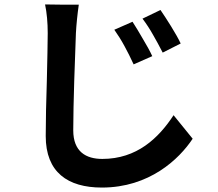

<svg xmlns="http://www.w3.org/2000/svg" viewBox="-20 -791 980 865"><path d="M623 -617C607 -645 590 -673 577 -693L495 -657C512 -633 527 -609 541 -583C555 -558 568 -531 582 -501L666 -538C656 -560 640 -589 623 -617ZM751 -672C734 -699 717 -726 703 -746L622 -707C640 -683 655 -660 669 -635C683 -611 697 -585 713 -554L794 -595C784 -617 768 -644 751 -672ZM191 -427C188 -338 186 -243 186 -178C186 -15 285 54 439 54C653 54 787 -74 848 -166L762 -272C694 -168 596 -75 441 -75C368 -75 310 -107 310 -204C310 -324 318 -538 322 -642C324 -680 329 -729 335 -770H259L183 -771C191 -734 195 -688 195 -642C195 -601 193 -517 191 -427Z"/></svg>

Font: GenSekiGothic2 TW B
Style: Regular
Weight: 700
Version: Version 2.100;PS 2.1;hotconv 16.6.51;makeotf.lib2.5.65220 DE